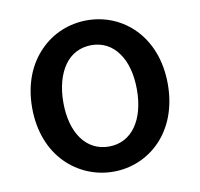

<svg xmlns="http://www.w3.org/2000/svg" viewBox="-69 -636 752 722"><g transform="rotate(-10 307.5 -275.0)"><path d="M127 -62C175 -13 240 14 308 14C444 14 566 -92 566 -275C566 -458 444 -564 308 -564C240 -564 175 -538 127 -488C79 -439 48 -367 48 -275C48 -184 79 -111 127 -62ZM410 -416C435 -382 448 -333 448 -275C448 -158 394 -82 308 -82C221 -82 167 -158 167 -275C167 -333 181 -382 205 -416C229 -450 265 -469 308 -469C351 -469 386 -450 410 -416Z"/></g></svg>

Font: GenSenRounded2 TW M
Style: Regular
Weight: 500
Version: Version 2.100;PS 2.1;hotconv 16.6.51;makeotf.lib2.5.65220 DE